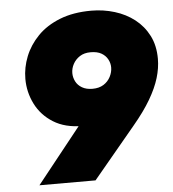

<svg xmlns="http://www.w3.org/2000/svg" viewBox="-52 -761 728 808"><g transform="rotate(-5 312.5 -356.5)"><path d="M82 0 305 -280 323 -235Q313 -234 303 -233.5Q293 -233 284 -233Q211 -233 161.5 -264Q112 -295 87 -345Q62 -395 62 -451Q62 -499 80.5 -545.5Q99 -592 136 -630Q173 -668 230 -690.5Q287 -713 363 -713Q414 -713 461.5 -698.5Q509 -684 545.5 -655.5Q582 -627 603.5 -585Q625 -543 625 -487Q625 -448 612.5 -406.5Q600 -365 572.5 -318Q545 -271 498 -215L319 0ZM340 -385Q368 -385 387 -397Q406 -409 416 -428.5Q426 -448 426 -468Q426 -486 417 -502.5Q408 -519 390.5 -529Q373 -539 345 -539Q318 -539 299.5 -527Q281 -515 271 -496.5Q261 -478 261 -458Q261 -440 269.5 -423Q278 -406 296 -395.5Q314 -385 340 -385Z"/></g></svg>

Font: MuseoModerno Thin Black
Style: Italic
Weight: 900
Italic angle: -9°
Version: Version 1.003